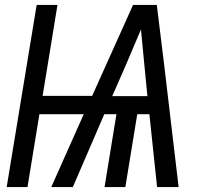

<svg xmlns="http://www.w3.org/2000/svg" viewBox="-20 -755 840 775"><path d="M7 0 128 -735H212L152 -368H352L517 -735H613L643 -490L701 0H614L583 -294H534L486 0H402L450 -294H401L274 0H187L318 -294H139L91 0ZM575 -367 563 -490Q560 -526 556 -563Q552 -600 549 -636Q534 -600 518 -563Q502 -526 487 -490L433 -367Z"/></svg>

Font: Iosevka Aile Oblique
Style: Regular
Weight: 400
Italic angle: -9°
Designer: Belleve Invis
Foundry: Belleve Invis
Version: Version 31.1.0; ttfautohint (v1.8.4)